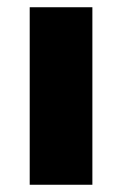

<svg xmlns="http://www.w3.org/2000/svg" viewBox="-20 -510 337 530"><path d="M62 0V-490H235V0Z"/></svg>

Font: Cantarell Extra Bold
Style: Regular
Weight: 800
Designer: Dave Crossland, Nikolaus Waxweiler, Florian Fecher, Jacques Le Bailly, Eben Sorkin, Alexei Vanyashin, Alexios Zavras, Em
Version: Version 0.303